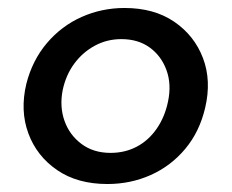

<svg xmlns="http://www.w3.org/2000/svg" viewBox="-20 -450 580 481"><path d="M249 11Q174 11 123 -24Q72 -59 51 -116Q30 -173 46 -240Q61 -299 97.5 -342Q134 -385 184.5 -407.5Q235 -430 292 -430Q366 -430 416.5 -395.5Q467 -361 488.5 -304.5Q510 -248 494 -180Q480 -120 444 -77Q408 -34 357.5 -11.5Q307 11 249 11ZM257 -67Q293 -67 322.5 -82.5Q352 -98 372.5 -127.5Q393 -157 401 -196Q410 -239 397 -274.5Q384 -310 355 -331Q326 -352 284 -352Q248 -352 217.5 -335.5Q187 -319 166 -290.5Q145 -262 137 -224Q129 -183 141.5 -147.5Q154 -112 184 -89.5Q214 -67 257 -67Z"/></svg>

Font: Ysabeau SemiBold
Style: Italic
Weight: 600
Italic angle: -12°
Designer: Christian Thalmann (Catharsis Fonts)
Version: Version 2.002